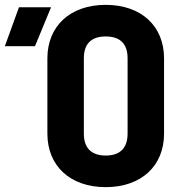

<svg xmlns="http://www.w3.org/2000/svg" viewBox="-135 -760 755 790"><path d="M300 10C447 10 540 -78 540 -210V-520C540 -652 447 -740 300 -740C153 -740 60 -652 60 -520V-210C60 -78 153 10 300 10ZM9 -570 75 -730H-57L-115 -570ZM300 -120C240 -120 210 -152 210 -210V-520C210 -578 239 -610 300 -610C361 -610 390 -578 390 -520V-210C390 -152 360 -120 300 -120Z"/></svg>

Font: Tekne LDO ExtraBold
Style: Regular
Weight: 800
Monospace: yes
Designer: Alessio Laiso, Mario Rullo, Paolo Rosset
Foundry: Alessio Laiso
Version: Version 1.000;hotconv 1.0.109;makeotfexe 2.5.65596